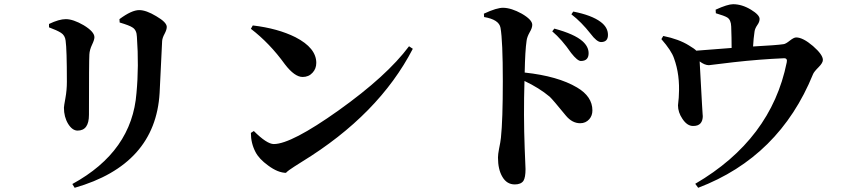

<svg xmlns="http://www.w3.org/2000/svg" viewBox="-20 -825 4040 913"><path d="M739 -383Q719 -42 335 68L324 50Q608 -105 629 -383Q641 -510 631 -650Q630 -683 609 -695Q596 -704 549 -718L548 -734Q606 -777 642 -777Q675 -777 723 -748Q773 -719 773 -697Q773 -684 763 -665Q752 -645 751 -630ZM213 -695V-711Q261 -734 293 -734Q328 -734 378 -705Q429 -674 429 -648Q429 -636 418 -613Q406 -588 405 -566Q403 -537 403 -279Q403 -204 349 -204Q324 -204 304 -236Q284 -269 284 -313Q284 -320 291 -358Q298 -396 298 -436Q298 -591 292 -632Q289 -657 270 -669Q251 -681 213 -695Z M1182 -704Q1301 -690 1385 -648Q1484 -597 1484 -526Q1484 -498 1466 -479Q1448 -459 1419 -459Q1381 -459 1335 -519Q1262 -620 1173 -688ZM1590 -300Q1820 -464 1925 -605L1943 -593Q1781 -280 1416 -56Q1331 -3 1342 -3Q1302 -3 1255 -38Q1212 -69 1195 -102Q1173 -144 1173 -193L1187 -202Q1249 -140 1282 -140Q1365 -140 1590 -300Z M2616 -689Q2712 -663 2750 -629Q2779 -603 2779 -572Q2779 -535 2742 -535Q2726 -535 2696 -573Q2652 -637 2606 -676ZM2281 -760Q2343 -789 2374 -788Q2412 -787 2461 -760Q2511 -731 2511 -707Q2511 -692 2499 -672Q2486 -649 2484 -631Q2477 -584 2475 -480Q2633 -463 2724 -409Q2797 -366 2797 -300Q2797 -275 2782 -258Q2765 -239 2739 -239Q2701 -239 2671 -275Q2609 -351 2594 -365Q2544 -407 2474 -440Q2469 -279 2475 -120L2479 -21Q2479 19 2469 35Q2457 52 2428 52Q2390 52 2369 16Q2348 -19 2348 -76Q2348 -91 2353 -117Q2360 -150 2362 -170Q2371 -254 2371 -439Q2371 -631 2360 -693Q2353 -732 2282 -744ZM2706 -770Q2793 -753 2836 -721Q2871 -695 2871 -659Q2871 -625 2838 -625Q2818 -625 2788 -665Q2745 -720 2697 -757Z M3383 -779Q3440 -805 3466 -805Q3508 -805 3551 -779Q3592 -754 3592 -735Q3592 -721 3582 -707Q3570 -690 3568 -675Q3563 -642 3561 -604Q3674 -610 3706 -615Q3716 -616 3736 -632Q3755 -647 3766 -647Q3798 -647 3846 -606Q3893 -565 3893 -540Q3893 -526 3873 -506Q3850 -483 3846 -472Q3686 -79 3300 68L3286 49Q3647 -162 3721 -528Q3726 -549 3707 -548Q3591 -543 3467 -529L3351 -515Q3331 -515 3307 -533Q3322 -253 3322 -275Q3322 -226 3277 -226Q3248 -225 3225 -260Q3204 -291 3204 -324Q3204 -329 3206 -345Q3208 -361 3208 -371Q3214 -469 3185 -548Q3173 -584 3125 -639L3134 -654Q3208 -639 3256 -609Q3283 -593 3291 -584Q3298 -584 3459 -597Q3459 -645 3457 -699Q3456 -731 3438 -742Q3425 -750 3384 -762Z"/></svg>

Font: Source Han Serif JP
Style: Bold
Weight: 700
Designer: Ryoko NISHIZUKA  (kana & ideographs); Frank Grießhammer (Latin, Greek & Cyrillic); Wenlong ZHANG  (bopomofo); Sandoll Co
Foundry: Adobe Systems Incorporated
Version: Version 1.000;PS 1;hotconv 16.6.53;makeotf.lib2.5.65590